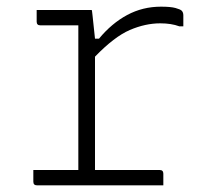

<svg xmlns="http://www.w3.org/2000/svg" viewBox="-20 -556 640 576"><path d="M80 -46H215V-480H101Q90 -480 90 -491V-526H255Q256 -526 257.5 -510.5Q259 -495 265 -440H277Q315 -486 361.5 -511Q408 -536 463 -536Q492 -536 506.5 -532Q521 -528 525 -524Q530 -519 530 -510V-477H518Q494 -486 461 -486Q416 -486 369.5 -466Q323 -446 265 -386V-46H459Q470 -46 470 -35V0H91Q80 0 80 -11Z"/></svg>

Font: Recursive Mn Lnr St Lt
Style: Regular
Weight: 300
Monospace: yes
Version: Version 1.079;hotconv 1.0.112;makeotfexe 2.5.65598; ttfautoh